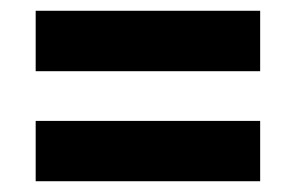

<svg xmlns="http://www.w3.org/2000/svg" viewBox="-20 -507 555 360"><path d="M46.9 -167.2V-280.3H467.8V-167.2ZM46.9 -373.5V-486.8H467.8V-373.5Z"/></svg>

Font: RobotoFlex
Style: Regular
Weight: 400
Designer: Berlow after Robertson
Foundry: Google
Version: Version 2.136